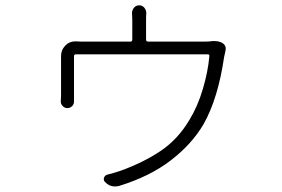

<svg xmlns="http://www.w3.org/2000/svg" viewBox="-20 -630 1040 708"><path d="M763.7 -478.5Q767.6 -478.5 771.5 -478.5Q787.1 -478.5 799.8 -471.7Q812.5 -463.9 812.5 -450.2Q812.5 -447.3 811.5 -443.4Q810.5 -439.5 809.1 -431.6Q807.6 -423.8 806.6 -420.9Q784.2 -266.6 730.5 -171.9Q687.5 -98.6 610.4 -39.1Q533.2 20.5 418.9 55.7Q411.1 57.6 403.3 57.6Q382.8 57.6 367.2 41Q360.4 34.2 363.8 24.9Q367.2 15.6 377 13.7Q400.4 7.8 423.8 0Q509.8 -31.2 572.8 -73.7Q635.7 -116.2 677.7 -186.5Q709 -237.3 728 -301.8Q747.1 -366.2 752 -422.9Q752.9 -429.7 746.1 -429.7H260.7Q252.9 -429.7 252.9 -422.9V-273.4Q252.9 -266.6 252.9 -258.8Q253.9 -247.1 246.6 -239.3Q239.3 -231.4 228.5 -231.4Q217.8 -231.4 210.9 -239.3Q204.1 -246.1 204.1 -255.9L205.1 -274.4V-416V-423.8Q205.1 -445.3 220.2 -461.4Q235.4 -477.5 257.8 -477.5Q257.8 -477.5 258.8 -477.5Q268.6 -476.6 279.3 -476.6H460.9Q467.8 -476.6 467.8 -484.4V-558.6Q467.8 -569.3 466.8 -581.1Q466.8 -592.8 474.1 -601.6Q481.4 -610.4 493.2 -610.4Q504.9 -610.4 512.2 -601.6Q519.5 -592.8 519.5 -581.1Q518.6 -572.3 518.6 -558.6V-484.4Q518.6 -476.6 526.4 -476.6H734.4Q752 -476.6 763.7 -478.5Z"/></svg>

Font: Gen Jyuu Gothic Light
Style: Regular
Weight: 200
Designer: [Source Han Sans]
Ryoko NISHIZUKA  (kana & ideographs); Paul D. Hunt (Latin, Greek & Cyrillic); Wenlong ZHANG  (bopomofo
Version: Version 1.002.20150607